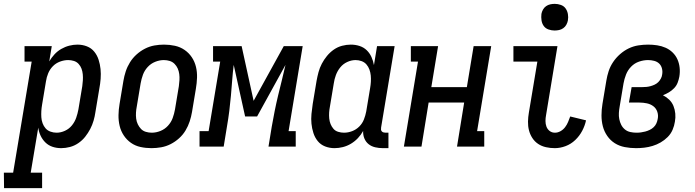

<svg xmlns="http://www.w3.org/2000/svg" viewBox="-80 -759 3600 994"><path d="M-59 215 -60 135H-12L84 -440H47V-520H188L175 -441Q186 -460 201.5 -477Q217 -494 237 -505.5Q257 -517 278.5 -522.5Q300 -528 321 -528Q347 -528 370 -519Q393 -510 408 -491.5Q423 -473 430.5 -449.5Q438 -426 440.5 -401.5Q443 -377 441 -351Q439 -325 434 -299L414 -179Q411 -157 404.5 -134.5Q398 -112 387 -91Q376 -70 361 -51Q346 -32 325.5 -18Q305 -4 282 2Q259 8 237 8Q213 8 192 1Q171 -6 155.5 -21Q140 -36 130.5 -56Q121 -76 118 -98L79 135H138V215ZM213 -72Q235 -72 256.5 -82Q278 -92 292.5 -110Q307 -128 314.5 -149.5Q322 -171 326 -193L346 -313Q348 -328 349 -343.5Q350 -359 348.5 -374.5Q347 -390 342 -403.5Q337 -417 327 -428Q317 -439 302.5 -443.5Q288 -448 273 -448Q252 -448 230.5 -440Q209 -432 193.5 -416Q178 -400 169.5 -379.5Q161 -359 158 -338L138 -218Q135 -201 134 -184.5Q133 -168 134 -152Q135 -136 140.5 -121Q146 -106 156 -94.5Q166 -83 181.5 -77.5Q197 -72 213 -72Z M704 8Q675 8 647.5 2Q620 -4 598 -19.5Q576 -35 561 -57.5Q546 -80 539.5 -107Q533 -134 533.5 -163Q534 -192 539 -221L559 -341Q563 -365 571 -389.5Q579 -414 593 -436.5Q607 -459 627 -477Q647 -495 670.5 -507Q694 -519 719 -523.5Q744 -528 769 -528Q798 -528 825.5 -522Q853 -516 875.5 -500.5Q898 -485 913 -462.5Q928 -440 934.5 -413Q941 -386 940 -357Q939 -328 934 -299L914 -179Q910 -155 902 -130.5Q894 -106 880.5 -83.5Q867 -61 847 -43Q827 -25 803.5 -13Q780 -1 754.5 3.5Q729 8 704 8ZM706 -72Q728 -72 750.5 -81Q773 -90 789.5 -108Q806 -126 814 -148Q822 -170 826 -193L846 -313Q848 -328 849 -344Q850 -360 848 -375.5Q846 -391 840 -404.5Q834 -418 823.5 -428.5Q813 -439 798.5 -443.5Q784 -448 768 -448Q746 -448 723.5 -439Q701 -430 684.5 -412Q668 -394 660 -372Q652 -350 648 -327L628 -207Q625 -192 624 -176Q623 -160 625 -144.5Q627 -129 633.5 -115.5Q640 -102 650 -91.5Q660 -81 675 -76.5Q690 -72 706 -72Z M953 0V-80H1000L1060 -440H1023V-520H1171L1233 -237L1389 -520H1487L1414 -80H1451V0H1310L1327 -104Q1334 -144 1342 -184Q1350 -224 1359.5 -263.5Q1369 -303 1379 -343Q1389 -383 1398 -423L1251 -156H1189L1130 -423Q1125 -383 1122 -343Q1119 -303 1115.5 -263.5Q1112 -224 1107 -184Q1102 -144 1095 -104L1078 0Z M1652 8Q1626 8 1603 -1Q1580 -10 1565 -28.5Q1550 -47 1542.5 -70.5Q1535 -94 1532.5 -118.5Q1530 -143 1532.5 -169Q1535 -195 1539 -221L1559 -341Q1563 -363 1569 -385.5Q1575 -408 1586 -429Q1597 -450 1612.5 -469Q1628 -488 1648 -502Q1668 -516 1691 -522Q1714 -528 1736 -528Q1760 -528 1781.5 -521Q1803 -514 1818.5 -499Q1834 -484 1843 -464Q1852 -444 1856 -422L1872 -520H1963L1893 -99Q1892 -93 1892.5 -88Q1893 -83 1896.5 -79Q1900 -75 1905.5 -73.5Q1911 -72 1916 -72H1931V8H1902Q1882 8 1862.5 3.5Q1843 -1 1828.5 -12.5Q1814 -24 1806.5 -42Q1799 -60 1800 -81Q1789 -61 1773 -44Q1757 -27 1737 -15Q1717 -3 1695 2.5Q1673 8 1652 8ZM1701 -72Q1722 -72 1743 -80Q1764 -88 1780 -104Q1796 -120 1804 -140.5Q1812 -161 1816 -182L1836 -302Q1839 -319 1840 -335.5Q1841 -352 1839.5 -368Q1838 -384 1832.5 -399Q1827 -414 1817 -425.5Q1807 -437 1792 -442.5Q1777 -448 1761 -448Q1739 -448 1717.5 -438Q1696 -428 1681.5 -410Q1667 -392 1659 -370.5Q1651 -349 1648 -327L1628 -207Q1625 -192 1624 -176.5Q1623 -161 1624.5 -145.5Q1626 -130 1631.5 -116.5Q1637 -103 1646.5 -92Q1656 -81 1671 -76.5Q1686 -72 1701 -72Z M2011 0 2084 -440H2047V-520H2188L2153 -308H2337L2372 -520H2463L2390 -80H2427V0H2286L2323 -228H2139L2102 0Z M2792 8Q2769 8 2746.5 3Q2724 -2 2706 -14Q2688 -26 2676 -44.5Q2664 -63 2658.5 -84.5Q2653 -106 2653.5 -129.5Q2654 -153 2658 -176L2702 -440H2578V-520H2806L2747 -163Q2744 -148 2744 -132.5Q2744 -117 2749 -103.5Q2754 -90 2765.5 -81Q2777 -72 2793 -72Q2808 -72 2822 -80Q2836 -88 2845.5 -100.5Q2855 -113 2861 -127.5Q2867 -142 2872 -156L2954 -136Q2948 -108 2934 -81.5Q2920 -55 2898 -34Q2876 -13 2848 -2.5Q2820 8 2792 8ZM2791 -601Q2775 -601 2759.5 -606.5Q2744 -612 2735 -624.5Q2726 -637 2723.5 -653.5Q2721 -670 2723 -687Q2725 -698 2731 -709Q2737 -720 2747 -727Q2757 -734 2768.5 -736.5Q2780 -739 2792 -739Q2808 -739 2823.5 -733.5Q2839 -728 2848 -715.5Q2857 -703 2860 -686.5Q2863 -670 2860 -653Q2858 -642 2852 -631Q2846 -620 2836 -613Q2826 -606 2814.5 -603.5Q2803 -601 2791 -601Z M3213 8Q3183 8 3154.5 2.5Q3126 -3 3103 -17.5Q3080 -32 3064 -55Q3048 -78 3041 -105Q3034 -132 3034 -161.5Q3034 -191 3039 -221L3059 -341Q3063 -366 3071 -390.5Q3079 -415 3094 -437.5Q3109 -460 3130 -478.5Q3151 -497 3175 -508.5Q3199 -520 3224.5 -524Q3250 -528 3275 -528Q3299 -528 3322 -524.5Q3345 -521 3365.5 -512Q3386 -503 3402 -487.5Q3418 -472 3427 -452Q3436 -432 3438.5 -409Q3441 -386 3437 -362Q3434 -346 3428 -330.5Q3422 -315 3410 -302.5Q3398 -290 3383 -281Q3368 -272 3352 -266Q3370 -257 3384.5 -243Q3399 -229 3406.5 -210.5Q3414 -192 3416 -171Q3418 -150 3414 -129Q3411 -108 3402 -87Q3393 -66 3376.5 -49.5Q3360 -33 3340 -21.5Q3320 -10 3298.5 -3.5Q3277 3 3255.5 5.5Q3234 8 3213 8ZM3215 -72Q3227 -72 3238 -73.5Q3249 -75 3260.5 -78Q3272 -81 3283.5 -86.5Q3295 -92 3304 -100.5Q3313 -109 3318 -120Q3323 -131 3325 -143Q3329 -162 3323 -180Q3317 -198 3302.5 -209Q3288 -220 3269 -224Q3250 -228 3231 -228H3176L3190 -308H3245Q3256 -308 3266.5 -309Q3277 -310 3288 -313Q3299 -316 3309.5 -321Q3320 -326 3328 -334Q3336 -342 3341.5 -352.5Q3347 -363 3348 -373Q3351 -389 3347 -404.5Q3343 -420 3332.5 -430Q3322 -440 3306.5 -444Q3291 -448 3275 -448Q3252 -448 3228.5 -440Q3205 -432 3187.5 -414Q3170 -396 3161 -373Q3152 -350 3148 -327L3128 -207Q3125 -191 3124 -174.5Q3123 -158 3126 -142.5Q3129 -127 3136 -113Q3143 -99 3155 -89Q3167 -79 3183 -75.5Q3199 -72 3215 -72Z"/></svg>

Font: Iosevka Curly Slab Medium
Style: Italic
Weight: 500
Italic angle: -9°
Monospace: yes
Designer: Belleve Invis
Foundry: Belleve Invis
Version: Version 22.1.2; ttfautohint (v1.8.4)